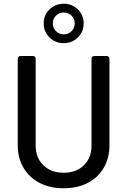

<svg xmlns="http://www.w3.org/2000/svg" viewBox="-20 -1000 681 1028"><path d="M75 -222V-685Q75 -692 79 -696Q83 -700 90 -700H156Q163 -700 167 -696Q171 -692 171 -685V-220Q171 -155 212.5 -115Q254 -75 321 -75Q388 -75 429 -115Q470 -155 470 -220V-685Q470 -692 474 -696Q478 -700 485 -700H551Q558 -700 562 -696Q566 -692 566 -685V-222Q566 -154 535.5 -101.5Q505 -49 449.5 -20.5Q394 8 321 8Q248 8 192.5 -20.5Q137 -49 106 -101.5Q75 -154 75 -222ZM214 -875Q214 -919 245 -949.5Q276 -980 321 -980Q366 -980 397 -949.5Q428 -919 428 -875Q428 -830 397 -799.5Q366 -769 321 -769Q276 -769 245 -799.5Q214 -830 214 -875ZM380 -875Q380 -900 363 -916.5Q346 -933 321 -933Q297 -933 280 -916.5Q263 -900 263 -875Q263 -850 280 -833Q297 -816 321 -816Q346 -816 363 -833Q380 -850 380 -875Z"/></svg>

Font: Barlow_Medium_SS
Style: Regular
Weight: 500
Designer: Jeremy Tribby
Foundry: Jeremy Tribby
Version: Version 1.101 August 23, 2024